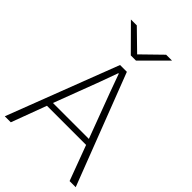

<svg xmlns="http://www.w3.org/2000/svg" viewBox="-273 -1045 1148 1148"><g transform="rotate(45 300.5 -471.0)"><path d="M148.4 -259.8H452.1L343.8 -548.8Q312.5 -633.8 302.7 -662.1H298.8Q294.9 -651.4 257.8 -548.8ZM1 0 271.5 -704.1H329.1L600.6 0H548.8L465.8 -222.7H134.8L51.8 0ZM125 -942.4H174.8L298.8 -821.3L422.9 -942.4H472.7L320.3 -790H276.4Z"/></g></svg>

Font: Gothic A1 ExtraLight
Style: Regular
Weight: 275
Designer: HanYang I&C Co.,Ltd.
Foundry: HanYang I&C Co.,Ltd.
Version: Version 2.50